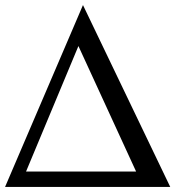

<svg xmlns="http://www.w3.org/2000/svg" viewBox="-20 -739 693 759"><path d="M308 -719 653 0H0ZM518 -61 290 -557 83 -61Z"/></svg>

Font: Fahkwang
Style: Regular
Weight: 400
Version: Version 1.000; ttfautohint (v1.6)